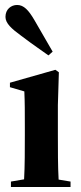

<svg xmlns="http://www.w3.org/2000/svg" viewBox="-20 -753 326 773"><path d="M24 0H264V-22L216 -30C213 -82 213 -154 213 -209V-330L217 -462L203 -472L20 -420V-402L78 -385C80 -340 80 -302 80 -240V-209C80 -154 80 -83 77 -31L24 -22ZM192 -545C176 -573 156 -607 118 -673C95 -712 76 -733 49 -733C25 -733 2 -716 2 -685C2 -659 27 -637 64 -610C122 -566 148 -550 175 -530Z"/></svg>

Font: Source Serif 4 Display
Style: Bold
Weight: 700
Designer: Frank Grießhammer
Foundry: Adobe Systems Incorporated
Version: Version 4.004;hotconv 1.0.117;makeotfexe 2.5.65602